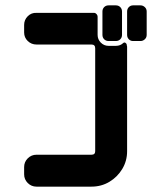

<svg xmlns="http://www.w3.org/2000/svg" viewBox="-20 -696 579 716"><path d="M527 -566Q527 -556 520 -549.5Q513 -543 504 -543H476Q467 -543 460.5 -549.5Q454 -556 454 -566V-653Q454 -663 460.5 -669.5Q467 -676 476 -676H504Q513 -676 520 -669.5Q527 -663 527 -653ZM435 -566Q435 -556 428.5 -549.5Q422 -543 412 -543H385Q375 -543 368.5 -549.5Q362 -556 362 -566V-653Q362 -663 368.5 -669.5Q375 -676 385 -676H412Q422 -676 428.5 -669.5Q435 -663 435 -653ZM454 -132Q454 -96 436 -66Q418 -36 388 -18Q358 0 321 0H116Q97 0 83.5 -13.5Q70 -27 70 -46V-73Q70 -92 83.5 -105.5Q97 -119 116 -119H321Q335 -119 335 -132V-516Q335 -530 321 -530H116Q97 -530 83.5 -543Q70 -556 70 -575V-603Q70 -622 83.5 -635.5Q97 -649 116 -648H331Q336 -648 340 -643.5Q344 -639 344 -634V-566Q344 -549 356 -537Q368 -525 385 -525H412Q429 -525 440 -536Q445 -539 448 -536Q453 -533 453 -526Q454 -524 454 -521Q454 -518 454 -516Z"/></svg>

Font: Monomaniac One
Style: Regular
Weight: 400
Version: Version 1.000; ttfautohint (v1.8.3)